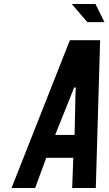

<svg xmlns="http://www.w3.org/2000/svg" viewBox="-20 -935 540 955"><path d="M37.5 0H155L210 -150H344.5L339 0H456.5L478 -735H327.5ZM254.5 -264 338 -472.5 348.5 -499.5H357L355.5 -472.5L351 -264ZM414.5 -825H499.5L455 -915H337Z"/></svg>

Font: League Gothic SemiExpanded Italic
Style: Regular
Weight: 400
Width: 6
Designer: The League of Moveable Type
Version: Version 1.600; ttfautohint (v1.8.3)